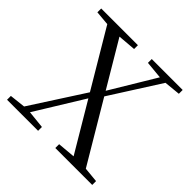

<svg xmlns="http://www.w3.org/2000/svg" viewBox="-183 -897 1066 1066"><g transform="rotate(45 350.0 -364.0)"><path d="M15.5 0H259.3V-30.1L143.1 -42.1H123.4L15.5 -30.1ZM82.8 0H129.4L340 -342.3L349.7 -359.9H354.9L329.1 -382ZM394.5 0H684.3V-30.1L558.5 -42.1H531.6L394.5 -30.1ZM372 -376 596.1 -728H551.4L361 -411.6L351.5 -396.6H347.1ZM522.2 0H618.4L186 -728H89.8ZM26.9 -698 152 -686.9H179.7L315.1 -698V-728H26.9ZM423.8 -698 537.7 -687.2H556.8L666.6 -698V-728H423.8Z"/></g></svg>

Font: Source Han Serif TW VF
Style: Regular
Weight: 250
Designer: Ryoko NISHIZUKA 西塚涼子 (kana & ideographs); Frank Grießhammer (Latin, Greek & Cyrillic); Wenlong ZHANG 张文龙 (bopomofo); San
Foundry: Adobe
Version: Version 2.002;hotconv 1.1.0;makeotfexe 2.6.0